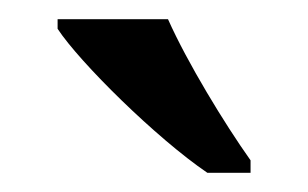

<svg xmlns="http://www.w3.org/2000/svg" viewBox="-20 -786 321 200"><path d="M196 -606H241V-619C214 -657 175 -721 155 -766H40V-756C63 -721 143 -642 196 -606Z"/></svg>

Font: Noto Serif Lao SemiCondensed Medium
Style: Regular
Weight: 500
Width: 4
Designer: Monotype Design Team
Foundry: Monotype Imaging Inc.
Version: Version 2.003